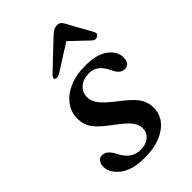

<svg xmlns="http://www.w3.org/2000/svg" viewBox="-211 -767 857 857"><g transform="rotate(-45 218.0 -338.0)"><path d="M189.5 -27.5Q223 -27.5 243.5 -44.8Q264 -62 264 -89Q264 -111 248.5 -132.8Q233 -154.5 183 -191.5Q128 -231.5 107.8 -260Q87.5 -288.5 87.5 -327.5Q87.5 -365.5 110.8 -397.8Q134 -430 177.2 -449.2Q220.5 -468.5 281.5 -468.5Q352.5 -468.5 389.8 -440.2Q427 -412 427 -374.5Q427.5 -332.5 393.5 -332.5Q379 -332.5 368 -341.8Q357 -351 346 -375Q332.5 -403 313.8 -418Q295 -433 268 -433Q230.5 -433 208.2 -413.2Q186 -393.5 186 -363.5Q186 -340.5 201.5 -317.5Q217 -294.5 266.5 -256Q305.5 -226.5 326.5 -204.5Q347.5 -182.5 355.5 -162.8Q363.5 -143 363.5 -119Q363.5 -62.5 312.8 -26Q262 10.5 175.5 10.5Q99 10.5 58.2 -21.5Q17.5 -53.5 17.5 -92.5Q18 -111 26.8 -122Q35.5 -133 50.5 -133Q80 -133 101.5 -89.5Q119 -55.5 141 -41.5Q163 -27.5 189.5 -27.5ZM409 -523Q395 -514.5 382 -525.5L297.5 -605.5L171 -525.5Q152 -514.5 142.5 -523Q134.5 -531.5 151.5 -546.5L275 -663.5Q286.5 -674 296.5 -679.8Q306.5 -685.5 318.5 -685.5Q330.5 -685.5 337.2 -679.8Q344 -674 349.5 -663.5L414 -546.5Q422.5 -531.5 409 -523Z"/></g></svg>

Font: Fraunces 9pt
Style: Italic
Weight: 400
Italic angle: -16°
Version: Version 1.000;[b76b70a41]